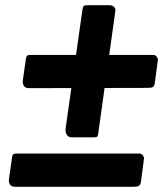

<svg xmlns="http://www.w3.org/2000/svg" viewBox="-20 -738 632 734"><path d="M519 -44Q517 -31 511 -27.5Q505 -24 490 -24H37Q24 -24 18.5 -32Q13 -40 14 -52L26 -136Q28 -146 31 -148.5Q34 -151 42 -151H514Q521 -151 526.5 -143.5Q532 -136 530 -128ZM572 -422Q570 -408 564 -405Q558 -402 543 -402L91 -401Q77 -401 71.5 -409.5Q66 -418 67 -429L79 -513Q81 -523 84 -525.5Q87 -528 95 -528H567Q574 -528 579.5 -520.5Q585 -513 583 -505ZM255 -213Q242 -213 235.5 -222.5Q229 -232 231 -248L295 -700Q297 -713 300.5 -715.5Q304 -718 316 -718H400Q410 -718 416.5 -711Q423 -704 421 -696L355 -224Q354 -217 350.5 -215Q347 -213 339 -213Z"/></svg>

Font: Libre Franklin ExtraBold
Style: Italic
Weight: 800
Italic angle: -8°
Designer: Pablo Impallari, Rodrigo Fuenzalida, Nhung Nguyen
Foundry: Impallari Type
Version: Version 3.000